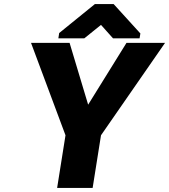

<svg xmlns="http://www.w3.org/2000/svg" viewBox="-20 -921 829 941"><path d="M132 -711 301 -258 260 0H434L475 -258L789 -711H600L412 -408L321 -711ZM266 -733H393L475 -799L534 -733H664L668 -757L537 -901H445L270 -759Z"/></svg>

Font: Asimov Pro
Style: UltObl
Weight: 900
Designer: Google
Version: Version 2.000980; 2014